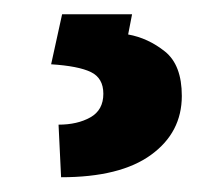

<svg xmlns="http://www.w3.org/2000/svg" viewBox="-20 -22 304 264"><path d="M65.4 -2.4H161.6L156.2 25.4Q183.6 30.3 206.8 48.8Q230 67.4 230 109.9Q230 160.2 187.7 190.9Q145.5 221.7 64 221.7L60.5 149.4Q86.4 149.4 104.2 139.4Q122.1 129.4 122.1 106.9Q122.1 85.4 105 77.1Q87.9 68.8 50.3 66.4Z"/></svg>

Font: Vazirmatn RD UI SemiBold
Style: Regular
Weight: 600
Designer: Saber Rastikerdar
Foundry: Saber Rastikerdar
Version: Version 33.003